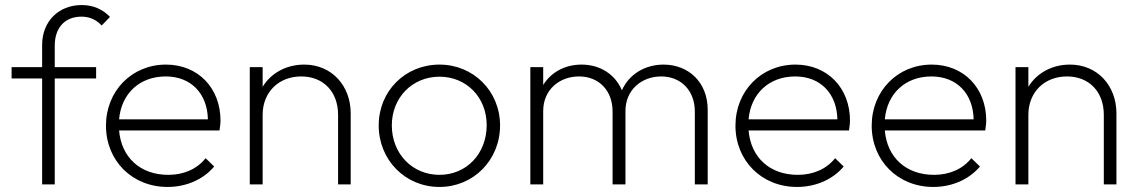

<svg xmlns="http://www.w3.org/2000/svg" viewBox="-20 -731 4511 761"><path d="M147 -553V-465H26V-420H147V0H197V-420H361V-465H197V-550C197 -620 236 -665 303 -665C334 -665 360 -654 383 -630L416 -664C387 -694 350 -711 304 -711C212 -711 147 -646 147 -553Z M644 10C719 10 786 -20 829 -71L795 -104C760 -60 707 -38 647 -38C536 -38 461 -107 452 -214H850C853 -232 854 -245 854 -253C854 -383 764 -475 638 -475C502 -475 400 -370 400 -233C400 -94 504 10 644 10ZM452 -258C461 -360 533 -428 637 -428C737 -428 802 -360 804 -258Z M1320 -276V0H1370V-282C1370 -391 1295 -475 1186 -475C1114 -475 1054 -441 1021 -387V-465H970V0H1021V-276C1021 -365 1084 -428 1174 -428C1262 -428 1320 -367 1320 -276Z M1722 10C1856 10 1962 -96 1962 -234C1962 -370 1856 -475 1722 -475C1586 -475 1481 -370 1481 -234C1481 -97 1586 10 1722 10ZM1533 -234C1533 -344 1614 -427 1722 -427C1829 -427 1909 -345 1909 -235C1909 -122 1829 -38 1722 -38C1614 -38 1533 -122 1533 -234Z M2082 0H2133V-291C2133 -374 2196 -428 2275 -428C2353 -428 2408 -373 2408 -289V0H2459V-291C2459 -374 2522 -428 2601 -428C2678 -428 2734 -373 2734 -289V0H2785V-296C2785 -405 2709 -475 2610 -475C2537 -475 2473 -437 2445 -373C2418 -437 2358 -475 2285 -475C2220 -475 2164 -445 2133 -394V-465H2082Z M3139 10C3214 10 3281 -20 3324 -71L3290 -104C3255 -60 3202 -38 3142 -38C3031 -38 2956 -107 2947 -214H3345C3348 -232 3349 -245 3349 -253C3349 -383 3259 -475 3133 -475C2997 -475 2895 -370 2895 -233C2895 -94 2999 10 3139 10ZM2947 -258C2956 -360 3028 -428 3132 -428C3232 -428 3297 -360 3299 -258Z M3679 10C3754 10 3821 -20 3864 -71L3830 -104C3795 -60 3742 -38 3682 -38C3571 -38 3496 -107 3487 -214H3885C3888 -232 3889 -245 3889 -253C3889 -383 3799 -475 3673 -475C3537 -475 3435 -370 3435 -233C3435 -94 3539 10 3679 10ZM3487 -258C3496 -360 3568 -428 3672 -428C3772 -428 3837 -360 3839 -258Z M4355 -276V0H4405V-282C4405 -391 4330 -475 4221 -475C4149 -475 4089 -441 4056 -387V-465H4005V0H4056V-276C4056 -365 4119 -428 4209 -428C4297 -428 4355 -367 4355 -276Z"/></svg>

Font: MV Cash ExtraLight
Style: Regular
Weight: 200
Designer: Rodrigo Fuenzalida
Foundry: fragTYPE
Version: Version 1.100;Glyphs 3.1.2 (3151)